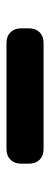

<svg xmlns="http://www.w3.org/2000/svg" viewBox="204 -208 157 606"><g transform="rotate(-90 283.0 95.5)"><path d="M116 154Q95 154 82.5 141.5Q70 129 70 109V82Q70 62 82.5 49.5Q95 37 116 37H451Q472 37 484.5 49.5Q497 62 497 82V109Q497 129 484.5 141.5Q472 154 451 154Z"/></g></svg>

Font: Solway
Style: Bold
Weight: 700
Designer: Mariya V. Pigoulevskaya
Foundry: The Northern Block Ltd.
Version: Version 1.000;hotconv 1.0.109;makeotfexe 2.5.65596